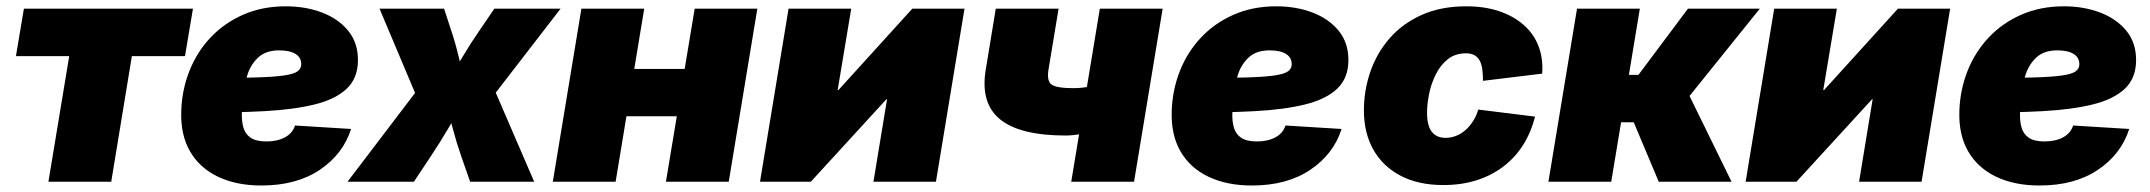

<svg xmlns="http://www.w3.org/2000/svg" viewBox="-20 -568 6718 600"><path d="M131.3 0 196.3 -392.6H29.8L54.7 -541H583L558.1 -392.6H392.1L327.6 0Z M796.9 11.7Q718.3 11.7 660.9 -15.9Q603.5 -43.5 573.7 -95.2Q543.9 -147 546.4 -220.2Q548.3 -286.6 571.8 -345.9Q595.2 -405.3 637.9 -450.7Q680.7 -496.1 740.2 -522.2Q799.8 -548.3 873 -548.3Q935.1 -548.3 986.3 -528.8Q1037.6 -509.3 1068.1 -471.9Q1098.6 -434.6 1098.6 -380.4Q1098.6 -324.2 1063.7 -291Q1028.8 -257.8 963.6 -241.7Q898.4 -225.6 807.4 -220.7Q716.3 -215.8 603.5 -215.8L621.6 -324.2Q718.8 -324.2 778.1 -325.9Q837.4 -327.6 868.4 -332.3Q899.4 -336.9 910.4 -345.5Q921.4 -354 921.4 -367.2Q921.4 -388.2 903.6 -399.4Q885.7 -410.6 852.5 -410.6Q811.5 -410.6 788.1 -389.4Q764.6 -368.2 753.9 -336.4Q743.2 -304.7 739.7 -271.7Q736.3 -238.8 735.8 -215.3Q734.9 -189.5 740.7 -169.2Q746.6 -148.9 763.4 -137.5Q780.3 -126 812.5 -126Q846.7 -126 870.6 -138.9Q894.5 -151.9 901.9 -175.8L1077.1 -165Q1052.2 -86.4 979.5 -37.4Q906.7 11.7 796.9 11.7Z M1065.9 0 1330.1 -347.2 1306.2 -208.5 1166 -541H1367.7L1389.2 -475.1Q1403.3 -433.6 1413.6 -389.6Q1423.8 -345.7 1435.1 -304.7H1373Q1398.9 -345.7 1425 -389.6Q1451.2 -433.6 1480 -475.1L1524.9 -541H1731.9L1475.6 -209L1499.5 -347.2L1649.4 0H1449.2L1421.4 -79.6Q1406.7 -121.6 1395 -166Q1383.3 -210.4 1371.6 -251.5H1431.2Q1406.2 -210.4 1380.4 -166Q1354.5 -121.6 1326.2 -79.6L1273.4 0Z M2177.2 -352.5 2153.3 -204.6H1879.9L1903.8 -352.5ZM1993.2 -541 1903.8 0H1707.5L1796.9 -541ZM2346.7 -541 2257.3 0H2061L2150.9 -541Z M2904.8 0H2709.5L2752 -257.8H2750L2513.7 0H2355L2444.3 -541H2640.1L2597.7 -286.6H2600.1L2831.1 -541H2994.1Z M3310.5 -144.5Q3167 -144.5 3105 -195.3Q3043 -246.1 3060.5 -350.6L3091.8 -541H3288.1L3256.8 -352.1Q3250.5 -315.4 3265.9 -304Q3281.2 -292.5 3335 -292.5Q3360.8 -292.5 3393.1 -298.8Q3425.3 -305.2 3468.3 -318.8L3443.8 -170.9Q3434.1 -165.5 3409.2 -159.2Q3384.3 -152.8 3356.7 -148.7Q3329.1 -144.5 3310.5 -144.5ZM3327.6 0 3417 -541H3613.3L3523.9 0Z M3892.1 11.7Q3813.5 11.7 3756.1 -15.9Q3698.7 -43.5 3668.9 -95.2Q3639.2 -147 3641.6 -220.2Q3643.6 -286.6 3667 -345.9Q3690.4 -405.3 3733.2 -450.7Q3775.9 -496.1 3835.4 -522.2Q3895 -548.3 3968.3 -548.3Q4030.3 -548.3 4081.5 -528.8Q4132.8 -509.3 4163.3 -471.9Q4193.8 -434.6 4193.8 -380.4Q4193.8 -324.2 4158.9 -291Q4124 -257.8 4058.8 -241.7Q3993.7 -225.6 3902.6 -220.7Q3811.5 -215.8 3698.7 -215.8L3716.8 -324.2Q3814 -324.2 3873.3 -325.9Q3932.6 -327.6 3963.6 -332.3Q3994.6 -336.9 4005.6 -345.5Q4016.6 -354 4016.6 -367.2Q4016.6 -388.2 3998.8 -399.4Q3981 -410.6 3947.8 -410.6Q3906.7 -410.6 3883.3 -389.4Q3859.9 -368.2 3849.1 -336.4Q3838.4 -304.7 3835 -271.7Q3831.5 -238.8 3831.1 -215.3Q3830.1 -189.5 3835.9 -169.2Q3841.8 -148.9 3858.6 -137.5Q3875.5 -126 3907.7 -126Q3941.9 -126 3965.8 -138.9Q3989.7 -151.9 3997.1 -175.8L4172.4 -165Q4147.5 -86.4 4074.7 -37.4Q4002 11.7 3892.1 11.7Z M4490.2 10.3Q4412.6 10.3 4356.9 -18.8Q4301.3 -47.9 4271.7 -100.3Q4242.2 -152.8 4242.2 -223.1Q4242.2 -285.2 4262.2 -343.5Q4282.2 -401.9 4322.3 -448Q4362.3 -494.1 4422.4 -521.2Q4482.4 -548.3 4562 -548.3Q4618.7 -548.3 4663.6 -533.4Q4708.5 -518.6 4740.2 -491.2Q4772 -463.9 4787.4 -425Q4802.7 -386.2 4799.3 -337.9L4614.3 -315.4Q4614.3 -335.9 4612.1 -351.8Q4609.9 -367.7 4604 -378.7Q4598.1 -389.6 4587.6 -395.5Q4577.1 -401.4 4561 -401.4Q4527.8 -401.4 4504.6 -383.1Q4481.4 -364.7 4467 -335.9Q4452.6 -307.1 4446 -274.9Q4439.5 -242.7 4439.5 -214.8Q4439.5 -189.5 4445.8 -172.1Q4452.1 -154.8 4465.1 -146Q4478 -137.2 4497.1 -137.2Q4513.7 -137.2 4529.3 -143.1Q4544.9 -148.9 4558.3 -160.4Q4571.8 -171.9 4582.5 -188.2Q4593.3 -204.6 4599.6 -225.6L4776.9 -203.6Q4764.6 -154.3 4739.7 -115Q4714.8 -75.7 4678 -47.6Q4641.1 -19.5 4594 -4.6Q4546.9 10.3 4490.2 10.3Z M4818.8 0 4908.2 -541H5104.5L5070.3 -334H5100.1L5254.9 -541H5479.5L5259.8 -268.1L5391.1 0H5163.6L5085.4 -186H5045.9L5015.1 0Z M5984.9 0H5789.6L5832 -257.8H5830.1L5593.8 0H5435.1L5524.4 -541H5720.2L5677.7 -286.6H5680.2L5911.1 -541H6074.2Z M6353.5 11.7Q6274.9 11.7 6217.5 -15.9Q6160.2 -43.5 6130.4 -95.2Q6100.6 -147 6103 -220.2Q6105 -286.6 6128.4 -345.9Q6151.9 -405.3 6194.6 -450.7Q6237.3 -496.1 6296.9 -522.2Q6356.4 -548.3 6429.7 -548.3Q6491.7 -548.3 6543 -528.8Q6594.2 -509.3 6624.8 -471.9Q6655.3 -434.6 6655.3 -380.4Q6655.3 -324.2 6620.4 -291Q6585.4 -257.8 6520.3 -241.7Q6455.1 -225.6 6364 -220.7Q6272.9 -215.8 6160.2 -215.8L6178.2 -324.2Q6275.4 -324.2 6334.7 -325.9Q6394 -327.6 6425 -332.3Q6456.1 -336.9 6467 -345.5Q6478 -354 6478 -367.2Q6478 -388.2 6460.2 -399.4Q6442.4 -410.6 6409.2 -410.6Q6368.2 -410.6 6344.7 -389.4Q6321.3 -368.2 6310.5 -336.4Q6299.8 -304.7 6296.4 -271.7Q6293 -238.8 6292.5 -215.3Q6291.5 -189.5 6297.4 -169.2Q6303.2 -148.9 6320.1 -137.5Q6336.9 -126 6369.1 -126Q6403.3 -126 6427.2 -138.9Q6451.2 -151.9 6458.5 -175.8L6633.8 -165Q6608.9 -86.4 6536.1 -37.4Q6463.4 11.7 6353.5 11.7Z"/></svg>

Font: Inter 17pt Black
Style: Italic
Weight: 900
Italic angle: -9.3988°
Version: Version 4.001;git-66647c0bb